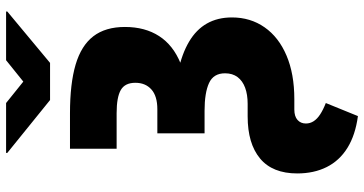

<svg xmlns="http://www.w3.org/2000/svg" viewBox="-302 -676 1196 631"><g transform="rotate(-90 295.5 -360.0)"><path d="M122.6 -727.5H239.7Q336.4 -727.5 399.2 -709Q461.9 -690.4 492.4 -650.6Q522.9 -610.8 522.9 -546.9Q522.9 -481 492.9 -434.6Q462.9 -388.2 403.3 -364Q343.8 -339.8 255.4 -339.8H173.3V-440.4H252.4Q295.9 -440.4 317.6 -460Q339.4 -479.5 339.4 -512.7Q339.4 -546.9 315.7 -560.5Q292 -574.2 239.7 -574.2H122.6ZM173.3 -383.8H248.5Q394.5 -383.3 474.4 -336.2Q554.2 -289.1 554.2 -195.3Q554.2 -134.3 521.7 -87.9Q489.3 -41.5 429 -15.9Q368.7 9.8 285.6 9.8H251.5Q229 9.8 217.3 20.3Q205.6 30.8 205.6 47.9Q205.6 61.5 213.1 73.2Q220.7 85 235.6 94.7Q250.5 104.5 272.9 113.3L230 218.8Q167.5 210.4 125.5 184.3Q83.5 158.2 62.5 116.2Q41.5 74.2 41.5 19.5Q41.5 -62 90.6 -102.8Q139.6 -143.6 229 -143.6H270Q300.8 -143.6 323.2 -151.9Q345.7 -160.2 358.2 -176.8Q370.6 -193.4 370.6 -217.8Q370.6 -255.9 338.6 -270.5Q306.6 -285.2 247.6 -285.2H173.3ZM272.9 -937.5 343.3 -880.9 413.6 -937.5H573.7V-933.6L404.8 -793H282.7L108.9 -933.6V-937.5Z"/></g></svg>

Font: Inter 17pt Black
Style: Regular
Weight: 900
Version: Version 4.001;git-66647c0bb